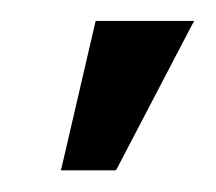

<svg xmlns="http://www.w3.org/2000/svg" viewBox="-20 -645 201 179"><path d="M159.1 -622 88.9 -487.6 87.9 -486.2H86.5H39.5H36.6L37.5 -489.1L68.7 -623.5L69.2 -625.5H71.1H157.1H161.1Z"/></svg>

Font: RIT Uroob
Style: 

Weight: 700
Designer: Hussain K H
Foundry: RIT
Version: 2.1.1